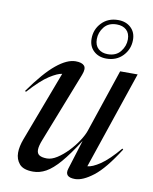

<svg xmlns="http://www.w3.org/2000/svg" viewBox="-84 -806 703 880"><g transform="rotate(10 267.0 -366.0)"><path d="M287.5 -31.5 330 -168Q286.5 -100 253 -61.2Q219.5 -22.5 190.2 -6.2Q161 10 130.5 10Q85 10 66.5 -11.5Q48 -33 48 -64Q48 -78.5 51.5 -94.8Q55 -111 61 -127L184.5 -454.5Q164 -452.5 126.8 -428.8Q89.5 -405 35 -344.5L30.5 -348Q96 -440.5 146 -481.2Q196 -522 235.5 -522Q265 -522 276 -509.2Q287 -496.5 275 -466L147.5 -140.5Q135.5 -110.5 135.5 -93Q135.5 -75 147.5 -67.8Q159.5 -60.5 182.5 -60.5Q204.5 -60.5 229.5 -76.5Q254.5 -92.5 278.2 -117.2Q302 -142 319.8 -169Q337.5 -196 345 -217.5L444 -512H525.5L371.5 -57.5Q394 -58.5 430.8 -83.2Q467.5 -108 515.5 -165L520 -161.5Q459 -65 410.2 -27.5Q361.5 10 325.5 10Q274.5 10 287.5 -31.5ZM395 -742Q431 -742 454 -720.8Q477 -699.5 477 -664Q477 -620.5 447.5 -589.5Q418 -558.5 371 -558.5Q335 -558.5 312 -580Q289 -601.5 289 -637Q289 -680.5 318.5 -711.2Q348 -742 395 -742ZM374 -579.5Q412.5 -579.5 433 -605.2Q453.5 -631 453.5 -662Q453.5 -690.5 436.8 -705.8Q420 -721 392 -721Q353.5 -721 333.2 -695.5Q313 -670 313 -639Q313 -610 329.8 -594.8Q346.5 -579.5 374 -579.5Z"/></g></svg>

Font: Newsreader Display
Style: Italic
Weight: 400
Italic angle: -17°
Designer: Hugues Gentile
Foundry: Production Type
Version: Version 1.001